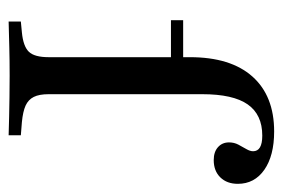

<svg xmlns="http://www.w3.org/2000/svg" viewBox="-128 -544 671 456"><g transform="rotate(90 208.0 -315.5)"><path d="M159.7 -2.4Q122.6 -2.4 92.7 -1.6Q62.9 -0.8 30.6 0V-29L56.5 -31.5Q89.5 -34.7 102.4 -48Q115.3 -61.3 115.3 -95.2V-207.3H203.2V-95.2Q203.2 -72.6 209.7 -59.7Q216.1 -46.8 230.2 -40.3Q244.4 -33.9 269.4 -31.5L300.8 -29V0Q278.2 -0.8 256 -1.2Q233.9 -1.6 210.5 -2Q187.1 -2.4 159.7 -2.4ZM115.3 -207.3V-430.6Q115.3 -527.4 161.3 -579Q207.3 -630.6 291.9 -630.6Q349.2 -630.6 382.7 -607.3Q416.1 -583.9 416.1 -544.4Q416.1 -518.5 400.8 -502.8Q385.5 -487.1 359.7 -487.1Q340.3 -487.1 329 -497.2Q317.7 -507.3 317.7 -523.4Q317.7 -535.5 323 -545.6Q328.2 -555.6 333.5 -564.5Q338.7 -573.4 338.7 -580.6Q338.7 -602.4 301.6 -602.4Q251.6 -602.4 227.4 -567.7Q203.2 -533.1 203.2 -459.7V-207.3ZM27.4 -385.5V-414.5H161.3V-385.5Z"/></g></svg>

Font: Playfair 5pt SemiExpanded Light Medium
Style: Regular
Weight: 500
Version: Version 2.203